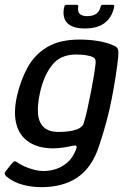

<svg xmlns="http://www.w3.org/2000/svg" viewBox="-31 -642 540 796"><path d="M39 -242Q54 -309 83.5 -362.5Q113 -416 165 -447Q217 -478 299 -478Q338 -478 375 -472Q412 -466 438 -454Q455 -448 458 -437.5Q461 -427 459 -405Q451 -329 432 -231.5Q413 -134 378 -32Q349 54 289.5 94Q230 134 139 134Q103 134 63.5 124Q24 114 -6 88Q-10 84 -11 79Q-12 74 -8 69Q-5 65 0 58.5Q5 52 10.5 45Q16 38 19 35Q26 27 29.5 26.5Q33 26 39 30Q51 39 69.5 47.5Q88 56 109.5 61.5Q131 67 150 67Q175 67 200.5 59Q226 51 248.5 31.5Q271 12 284 -22Q284 -24 285 -25.5Q286 -27 286 -28Q288 -35 284.5 -37.5Q281 -40 272 -38Q255 -34 233 -30.5Q211 -27 189 -27Q130 -27 90.5 -52Q51 -77 37.5 -125Q24 -173 39 -242ZM134 -254Q124 -208 126.5 -172Q129 -136 149.5 -115.5Q170 -95 213 -95Q233 -95 252.5 -97.5Q272 -100 289 -106Q299 -110 306.5 -116.5Q314 -123 316 -131Q324 -156 331.5 -190.5Q339 -225 346 -260.5Q353 -296 358 -326.5Q363 -357 365 -376Q366 -382 365 -391Q364 -400 356 -404Q346 -410 326.5 -413Q307 -416 284 -416Q219 -416 184 -371Q149 -326 134 -254ZM321 -524Q271 -524 249 -545.5Q227 -567 234 -608Q236 -617 238 -619.5Q240 -622 247 -622H285Q291 -622 292.5 -620.5Q294 -619 293 -613Q290 -593 300 -584Q310 -575 331 -575Q352 -575 366.5 -584Q381 -593 386 -613Q387 -619 389.5 -620.5Q392 -622 396 -622H436Q442 -622 442.5 -619.5Q443 -617 441 -608Q432 -569 402.5 -546.5Q373 -524 321 -524Z"/></svg>

Font: Glory Thin Medium
Style: Italic
Weight: 500
Italic angle: -12°
Version: Version 1.011